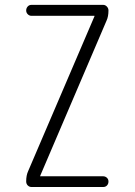

<svg xmlns="http://www.w3.org/2000/svg" viewBox="-20 -750 540 770"><path d="M92.8 -63.5 358.4 -683.6V-684.6L359.4 -685.5Q359.4 -686.5 358.4 -686.5H106.4Q97.7 -686.5 91.3 -692.9Q85 -699.2 85 -708Q85 -716.8 90.8 -723.6Q96.7 -730.5 106.4 -730.5H393.6Q402.3 -730.5 408.7 -723.6Q415 -716.8 415 -708Q415 -683.6 407.2 -667L141.6 -45.9V-44.9L140.6 -43.9Q140.6 -43 141.6 -43H393.6Q402.3 -43 408.7 -37.1Q415 -31.2 415 -22Q415 -12.7 409.2 -6.3Q403.3 0 393.6 0H106.4Q97.7 0 91.3 -6.3Q85 -12.7 85 -22.5Q85 -46.9 92.8 -63.5Z"/></svg>

Font: Rounded Mgen+ 1mn light
Style: Regular
Weight: 200
Designer: [Source Han Sans]
Ryoko NISHIZUKA  (kana & ideographs); Paul D. Hunt (Latin, Greek & Cyrillic); Wenlong ZHANG  (bopomofo
Version: Version 1.059.20150602